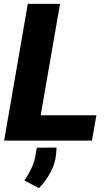

<svg xmlns="http://www.w3.org/2000/svg" viewBox="-20 -731 566 998"><path d="M481 -131.8 458 0H108.4L131.3 -131.8ZM292 -710.9 168.5 0H1.5L124.5 -710.9ZM273.9 36.1 271.5 69.8Q267.1 120.1 242.2 165.5Q217.3 210.9 182.6 247.1L106.9 207Q127.4 176.8 142.3 146.2Q157.2 115.7 164.1 79.6L171.4 36.6Z"/></svg>

Font: Roboto Black
Style: Italic
Weight: 900
Italic angle: -12°
Designer: Christian Robertson
Foundry: Google
Version: Version 3.0; 2020